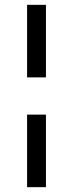

<svg xmlns="http://www.w3.org/2000/svg" viewBox="-20 -603 302 794"><path d="M92 -283V-583H170V-283ZM92 171V-129H170V171Z"/></svg>

Font: Rokkitt Medium
Style: Regular
Weight: 500
Version: Version 3.103